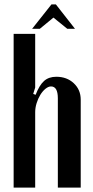

<svg xmlns="http://www.w3.org/2000/svg" viewBox="-20 -853 421 873"><path d="M142 -422Q159 -466 180.5 -485Q202 -504 236 -504Q284 -504 315.5 -474.5Q347 -445 347 -400V0H243V-406Q243 -460 212 -460Q200 -460 187 -449.5Q174 -439 163.5 -422Q153 -405 146.5 -384Q140 -363 140 -343V0H42V-699H140V-455L131 -426ZM214 -833H234L321 -722H286L223 -773L161 -722H126Z"/></svg>

Font: Moniqa Paragraph
Style: Bold
Weight: 700
Designer: Rajesh Rajput
Foundry: Rajesh Rajput
Version: Version 1.000